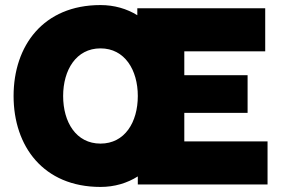

<svg xmlns="http://www.w3.org/2000/svg" viewBox="-20 -736 1131 766"><path d="M380.9 -163.1C283.7 -163.1 231.9 -248.5 231.9 -353C231.9 -456.5 283.7 -543 380.9 -543C478 -543 529.8 -456.5 529.8 -353C529.8 -248.5 478 -163.1 380.9 -163.1ZM34.2 -353C34.2 -152.8 152.8 9.8 380.9 9.8C437 9.8 487.3 -5.4 529.8 -32.2V0H1047.4V-171.9H715.3V-285.6H967.8V-436H715.3V-531.2H1038.1V-703.1H527.8V-675.3C485.8 -701.2 436 -715.8 380.9 -715.8C152.8 -715.8 34.2 -553.7 34.2 -353Z"/></svg>

Font: Wand UI Pro Black
Style: Regular
Weight: 900
Designer: Andreas Faust
Version: Version 1.003;FEAKit 1.0